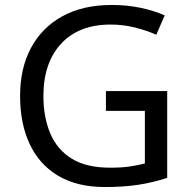

<svg xmlns="http://www.w3.org/2000/svg" viewBox="-20 -744 768 774"><path d="M407 -377H654V-27Q596 -8 537 1Q478 10 403 10Q292 10 216 -34.5Q140 -79 100.5 -161.5Q61 -244 61 -357Q61 -469 105 -551Q149 -633 231.5 -678.5Q314 -724 431 -724Q491 -724 544.5 -713Q598 -702 644 -682L610 -604Q572 -621 524.5 -633Q477 -645 426 -645Q298 -645 226.5 -568Q155 -491 155 -357Q155 -272 182.5 -206.5Q210 -141 269 -104.5Q328 -68 424 -68Q471 -68 504 -73Q537 -78 564 -85V-297H407Z"/></svg>

Font: Noto Sans Grantha
Style: Regular
Weight: 400
Designer: Monotype Design Team
Foundry: Monotype Imaging Inc.
Version: Version 2.003; ttfautohint (v1.8.4.7-5d5b)